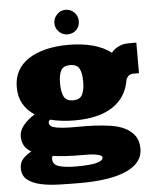

<svg xmlns="http://www.w3.org/2000/svg" viewBox="-65 -822 907 1135"><g transform="rotate(-5 388.5 -254.0)"><path d="M736.8 88.9Q736.8 171.9 641.4 215.8Q545.9 259.8 365.2 259.8Q299.8 259.8 237.8 257.8Q175.8 255.9 127.9 244.9Q80.1 233.9 51 210Q22 186 22 142.1Q22 106.9 44.4 84.5Q66.9 62 92.8 48.8Q61 29.8 49.6 6.3Q38.1 -17.1 38.1 -44.9Q38.1 -78.1 62 -108.6Q85.9 -139.2 130.9 -168Q86.9 -196.8 63.5 -238.3Q40 -279.8 40 -336.9Q40 -392.1 63 -433.6Q85.9 -475.1 128.9 -502.9Q171.9 -530.8 231.4 -545.4Q291 -560.1 365.2 -560.1Q444.8 -560.1 509 -543Q573.2 -525.9 618.2 -491.2Q627 -502.9 642.1 -514.2Q654.8 -522.9 674.3 -530.5Q693.8 -538.1 722.2 -538.1H767.1V-356.9H734.9Q713.9 -356.9 702.9 -345.5Q691.9 -334 689.9 -323.2Q672.9 -220.2 590.3 -166Q507.8 -111.8 365.2 -111.8Q285.2 -111.8 220.2 -128.9Q210 -122.1 210 -111.8Q210 -92.8 232.4 -85Q254.9 -77.1 292 -74.5Q329.1 -71.8 376.5 -72.5Q423.8 -73.2 473.4 -71Q522.9 -68.8 570.6 -62Q618.2 -55.2 655 -37.6Q691.9 -20 714.4 10.5Q736.8 41 736.8 88.9ZM296.9 -336.9Q296.9 -286.1 311 -258.5Q325.2 -231 365.2 -231Q405.8 -231 419.9 -258.5Q434.1 -286.1 434.1 -336.9Q434.1 -387.2 419.9 -413.6Q405.8 -439.9 365.2 -439.9Q325.2 -439.9 311 -413.6Q296.9 -387.2 296.9 -336.9ZM387.2 96.2Q335 96.2 292.5 93.5Q250 90.8 215.8 85.9Q210.9 94.2 210.9 103Q210.9 138.2 249 149.2Q287.1 160.2 349.1 160.2Q432.1 160.2 470.5 150.1Q508.8 140.1 508.8 122.1Q508.8 112.8 497.8 107.9Q486.8 103 469 100.1Q451.2 97.2 429.7 96.7Q408.2 96.2 387.2 96.2ZM294.4 -694.8Q294.4 -724.1 315.9 -746.1Q337.4 -768.1 366.2 -768.1Q397 -768.1 418.2 -746.6Q439.5 -725.1 439.5 -694.8Q439.5 -663.1 418.9 -642.6Q398.4 -622.1 366.2 -622.1Q337.4 -622.1 315.9 -643.6Q294.4 -665 294.4 -694.8Z"/></g></svg>

Font: Ultra
Style: Regular
Weight: 400
Designer: Astigmatic (AOETI)
Foundry: Astigmatic (AOETI)
Version: Version 1.001